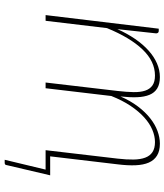

<svg xmlns="http://www.w3.org/2000/svg" viewBox="40 -580 719 840"><g transform="rotate(90 400.0 -160.5)"><path d="M46.5 0 106 -495H116Q121.5 -495 124 -491.5Q126.5 -488 126.5 -483.5L108 -314Q127.5 -357.5 151.2 -392Q175 -426.5 201.8 -450.5Q228.5 -474.5 257.8 -487.2Q287 -500 317.5 -500Q348 -500 367 -488.5Q386 -477 395.2 -454.8Q404.5 -432.5 405.8 -400.5Q407 -368.5 402.5 -327.5Q421.5 -371 446 -403.5Q470.5 -436 497.8 -457.5Q525 -479 553.5 -489.5Q582 -500 609 -500Q641 -500 661.2 -487.5Q681.5 -475 691.8 -451.5Q702 -428 703.5 -393.8Q705 -359.5 699.5 -315.5L664.5 -20H747.5L703 169.5Q702.5 179 693 179H679.5L722.5 0H637.5L674.5 -315.5Q679 -354.5 678.5 -384.8Q678 -415 670.2 -435.8Q662.5 -456.5 646 -467.5Q629.5 -478.5 602 -478.5Q576 -478.5 548.5 -467Q521 -455.5 494.8 -432Q468.5 -408.5 444.2 -372.5Q420 -336.5 400.5 -287.5L366.5 0H341.5L378.5 -315.5Q383 -354.5 383.5 -384.8Q384 -415 377 -435.8Q370 -456.5 354.2 -467.5Q338.5 -478.5 311 -478.5Q249 -478.5 197 -424.2Q145 -370 103.5 -268.5L71.5 0Z"/></g></svg>

Font: Lato Thin
Style: Italic
Weight: 200
Italic angle: -7°
Designer: Lukasz Dziedzic
Foundry: tyPoland Lukasz Dziedzic
Version: Version 2.007; 2014-02-27